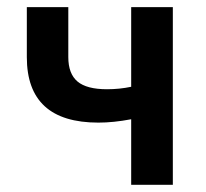

<svg xmlns="http://www.w3.org/2000/svg" viewBox="-20 -511 571 531"><path d="M342.8 0V-181.2Q293.9 -171.9 252 -171.9Q54.2 -171.9 54.2 -353V-491.2H168.9V-353Q168.9 -307.1 194.3 -285.6Q219.7 -264.2 275.9 -264.2Q310.5 -264.2 342.8 -271V-491.2H458V0Z"/></svg>

Font: Toshiba Sans Medium
Style: Regular
Weight: 500
Designer: Paul D. Hunt
Foundry: Toshiba Corporation
Version: Version 2.020;PS 2.0;hotconv 1.0.86;makeotf.lib2.5.63406